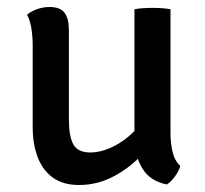

<svg xmlns="http://www.w3.org/2000/svg" viewBox="-20 -520 587 549"><path d="M467.5 -140Q467.5 -111 473.5 -85.5Q479.5 -60 495.5 -45.5Q491.5 -31 480.5 -15.8Q469.5 -0.5 457 7.5Q408 -2.5 386.2 -39.8Q364.5 -77 364.5 -125V-493.5Q374.5 -495.5 388.2 -496.5Q402 -497.5 416 -497.5Q430 -497.5 443.5 -496.5Q457 -495.5 467.5 -493.5ZM73.5 -388Q73.5 -414 70 -437.2Q66.5 -460.5 57.5 -478Q68.5 -487.5 86 -493.8Q103.5 -500 122 -500Q152 -500 164.5 -483.5Q177 -467 177 -434.5V-180Q177 -130 189.8 -107Q202.5 -84 239 -84Q264.5 -84 293.5 -96.2Q322.5 -108.5 348.5 -130.5Q374.5 -152.5 390.5 -182V-83.5Q357.5 -44.5 309 -17.8Q260.5 9 206 9Q159.5 9 130.2 -12.8Q101 -34.5 87.2 -72Q73.5 -109.5 73.5 -155Z"/></svg>

Font: Signika
Style: Regular
Weight: 400
Designer: Anna Giedry
Foundry: Anna Giedry
Version: Version 2.001